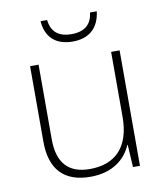

<svg xmlns="http://www.w3.org/2000/svg" viewBox="-82 -790 747 868"><g transform="rotate(-10 291.0 -356.0)"><path d="M421 -722H390C384 -670 354 -640 291 -640C230 -640 199 -669 193 -722H163C168 -648 213 -606 291 -606C368 -606 412 -648 421 -722ZM492 -530H453V-232C453 -92 383 -25 267 -25C172 -25 120 -76 120 -187V-530H81V-183C81 -55 144 10 264 10C368 10 427 -43 452 -103H454L460 0H492Z"/></g></svg>

Font: Noto Sans Tamil ExtraLight
Style: Regular
Weight: 200
Designer: Jelle Bosma - Monotype Design Team
Foundry: Monotype Imaging Inc.
Version: Version 2.004